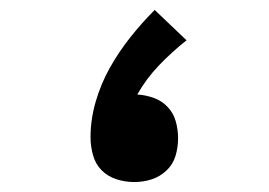

<svg xmlns="http://www.w3.org/2000/svg" viewBox="-20 -810 540 386"><path d="M250 -444Q232 -444 214.5 -449.5Q197 -455 184.5 -467.5Q172 -480 167 -498Q162 -516 162 -534Q162 -570 172.5 -606Q183 -642 201 -674Q219 -706 242 -735Q265 -764 291 -790L355 -729Q326 -706 300 -679Q274 -652 256 -620Q273 -619 289.5 -613Q306 -607 317.5 -594.5Q329 -582 333.5 -565.5Q338 -549 338 -532Q338 -514 333 -497Q328 -480 315 -467.5Q302 -455 285 -449.5Q268 -444 250 -444Z"/></svg>

Font: iosevka_custom_sans_ss08 XBd
Style: Regular
Weight: 800
Designer: Belleve Invis
Foundry: Belleve Invis
Version: Version 10.3.0; ttfautohint (v1.8.3)